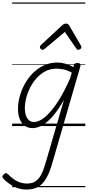

<svg xmlns="http://www.w3.org/2000/svg" viewBox="-99 -1030 717 1569"><path d="M117 519Q64 519 18 496Q-28 473 -67 435Q-78 425 -79 415Q-80 405 -68 395Q-58 384 -50 385Q-42 386 -33 394Q1 430 39.5 450Q78 470 122 470Q164 470 192 451Q220 432 239.5 393Q259 354 276 294L424 -215Q379 -135 335 -83.5Q291 -32 248.5 -7.5Q206 17 166 17Q130 17 103.5 -2Q77 -21 62.5 -56.5Q48 -92 48 -141Q48 -188 61.5 -239.5Q75 -291 102 -341Q129 -391 168.5 -431Q208 -471 258.5 -495Q309 -519 370 -519Q401 -519 435.5 -509.5Q470 -500 500 -482L505 -497Q508 -507 514.5 -511Q521 -515 534 -515Q551 -515 556 -508Q561 -501 558 -489L330 297Q308 376 280 425Q252 474 213.5 496.5Q175 519 117 519ZM179 -33Q219 -33 267 -72Q315 -111 368 -190Q421 -269 473 -388L488 -436Q450 -457 419.5 -463Q389 -469 362 -469Q314 -469 274.5 -449Q235 -429 203 -394.5Q171 -360 149 -317.5Q127 -275 115.5 -230.5Q104 -186 104 -146Q104 -113 112.5 -87.5Q121 -62 137.5 -47.5Q154 -33 179 -33ZM249 -623Q241 -623 234 -630Q227 -637 227 -645Q227 -650 229 -654Q231 -658 235 -662L411 -825Q419 -832 426 -834.5Q433 -837 441 -837Q448 -837 454.5 -834Q461 -831 465 -824L561 -660Q563 -655 564.5 -651.5Q566 -648 566 -644Q566 -635 557.5 -629Q549 -623 541 -623Q535 -623 531 -626Q527 -629 524 -634L431 -769L270 -634Q264 -629 259 -626Q254 -623 249 -623ZM0 490H598V500H0ZM0 -20H598V0H0ZM0 -505H598V-500H0ZM0 -1010H598V-1000H0Z"/></svg>

Font: Playwrite AU NSW Guides
Style: Regular
Weight: 400
Designer: Veronika Burian, José Scaglione
Foundry: TypeTogether
Version: Version 1.003